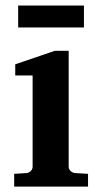

<svg xmlns="http://www.w3.org/2000/svg" viewBox="-20 -687 373 707"><path d="M32.2 0V-46.9L78.1 -49.8Q86.9 -50.8 93.5 -57.4Q100.1 -64 100.1 -73.2V-409.2H36.1V-450.2L182.1 -500H232.9V-73.2Q232.9 -64 240 -57.4Q247.1 -50.8 255.9 -49.8L304.2 -46.9V0ZM46.9 -585.9V-666.5H289.1V-585.9Z"/></svg>

Font: Charis SIL Afr
Style: Bold
Weight: 700
Foundry: SIL International
Version: Version 5.000